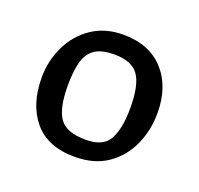

<svg xmlns="http://www.w3.org/2000/svg" viewBox="-74 -788 534 514"><g transform="rotate(20 193.0 -531.0)"><path d="M185 -355Q108 -355 69 -401.5Q30 -448 30 -525Q30 -572 50 -614Q70 -656 107.5 -681.5Q145 -707 197 -707Q271 -707 312.5 -661.5Q354 -616 354 -541Q354 -492 335 -449.5Q316 -407 278.5 -381Q241 -355 185 -355ZM198 -408Q247 -408 264 -439Q281 -470 281 -529Q281 -594 261.5 -621.5Q242 -649 193 -649Q154 -649 135 -634.5Q116 -620 109.5 -593Q103 -566 103 -529Q103 -464 122.5 -436Q142 -408 198 -408Z"/></g></svg>

Font: Faustina VF Beta
Style: Regular
Weight: 400
Designer: Alfonso Garcia
Foundry: Omnibus-Type
Version: Version 1.006